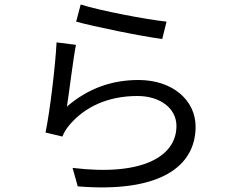

<svg xmlns="http://www.w3.org/2000/svg" viewBox="-20 -799 1040 852"><path d="M318 -703C393 -682 606 -638 700 -626L719 -703C632 -712 422 -752 338 -779ZM317 -600 231 -611C226 -508 201 -301 182 -211L257 -193C263 -209 272 -225 287 -243C356 -325 459 -373 590 -373C691 -373 763 -318 763 -240C763 -105 612 -16 302 -54L325 28C691 58 848 -61 848 -237C848 -353 747 -444 595 -444C478 -444 372 -408 277 -326C287 -389 304 -533 317 -600Z"/></svg>

Font: Noto Sans Japanese Regular
Style: Regular
Weight: 400
Designer: Ryoko NISHIZUKA (kana & ideographs); Paul D. Hunt (Latin, Greek & Cyrillic); Wenlong ZHANG (bopomofo); Sandoll Communica
Foundry: Adobe Systems Incorporated
Version: Version 1.000;PS 1;hotconv 1.0.78;makeotf.lib2.5.61930